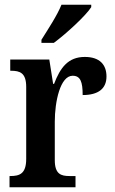

<svg xmlns="http://www.w3.org/2000/svg" viewBox="-20 -786 481 806"><path d="M154 -619V-606H206C260 -646 341 -721 363 -756V-766H238C220 -721 182 -664 154 -619ZM20 0H297V-47H272C236 -47 210 -55 210 -114V-275C210 -360 233 -468 285 -468C318 -468 327 -442 327 -387C393 -387 427 -414 427 -465C427 -514 399 -547 336 -547C266 -547 233 -502 207 -434H203L187 -536H23V-489H26C64 -489 90 -480 90 -421V-119C90 -56 62 -47 23 -47H20Z"/></svg>

Font: Noto Serif Devanagari Condensed SemiBold
Style: Regular
Weight: 600
Width: 3
Designer: Universal Thirst, Indian Type Foundry and the Monotype Design Team
Foundry: Monotype Imaging Inc.
Version: Version 2.004